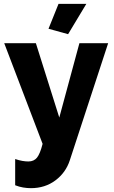

<svg xmlns="http://www.w3.org/2000/svg" viewBox="-20 -750 592 1001"><path d="M2 -524.9H167L289.1 -137.2L394 -524.9H543.9L344.2 85Q323.2 149.9 269 190.4Q214.8 231 141.1 231Q121.1 231 100.6 227.5Q80.1 224.1 59.1 215.8V79.1Q79.1 85.9 96.4 88.9Q113.8 91.8 127.9 91.8Q156.7 91.8 172.9 71.8Q189 51.8 202.1 0ZM232.9 -600.1 285.2 -730H430.2L335 -571.8Z"/></svg>

Font: Raleway ExtraBold
Style: Regular
Weight: 800
Designer: Matt McInerney, Pablo Impallari, Rodrigo Fuenzalida
Foundry: Matt McInerney, Pablo Impallari, Rodrigo Fuenzalida
Version: Version 3.000g; ttfautohint (v1.5) -l 8 -r 28 -G 28 -x 14 -D